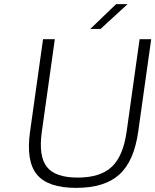

<svg xmlns="http://www.w3.org/2000/svg" viewBox="-20 -890 752 930"><path d="M125.5 -252 188.5 -700.2H245.6L182.6 -252Q166 -133.8 206.8 -81.8Q247.6 -29.8 356.4 -29.8Q465.8 -29.8 521.2 -81.8Q576.7 -133.8 593.3 -252L656.2 -700.2H712.4L649.4 -252Q629.4 -109.4 558.1 -44.7Q486.8 20 349.1 20Q211.9 20 158.7 -44.7Q105.5 -109.4 125.5 -252ZM417.5 -750 542.5 -870.1H598.1L467.3 -750Z"/></svg>

Font: Fivo Sans Light
Style: Regular
Weight: 300
Designer: Alexander Slobzheninov
Foundry: Alexander Slobzheninov
Version: 1.0